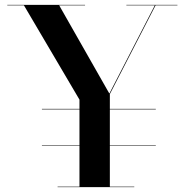

<svg xmlns="http://www.w3.org/2000/svg" viewBox="-20 -770 760 790"><path d="M217 -2V0H532.5V-2H432V-169.5H621V-171.5H432V-320H621V-322H432V-383L620 -748H710V-750H500V-748H617L430 -385L223.5 -748H330V-750H10V-748H78.5L307 -360V-322H152.5V-320H307V-171.5H152.5V-169.5H307V-2Z"/></svg>

Font: Bodoni* 96pt Medium
Style: Regular
Weight: 500
Version: Version 2.3